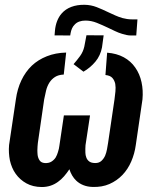

<svg xmlns="http://www.w3.org/2000/svg" viewBox="-20 -754 627 785"><path d="M418 -538.6 411.1 -447.3Q430.7 -445.3 439.5 -435.3Q448.2 -425.3 451.2 -411.1Q453.6 -396.5 451.9 -379.9Q450.2 -363.3 448.2 -348.1L421.9 -169.9Q419.9 -158.2 417.5 -144Q415 -129.9 409.7 -117.2Q403.8 -104.5 394.3 -95.9Q384.8 -87.4 369.6 -87.4Q353.5 -87.4 344.7 -94Q335.9 -100.6 332.5 -111.3Q331.1 -115.2 330.1 -119.9Q329.1 -124.5 329.1 -129.4Q328.6 -137.2 328.9 -145Q329.1 -152.8 329.6 -160.2L348.1 -282.2H241.2L223.1 -160.2Q222.2 -152.8 220.7 -145.8Q219.2 -138.7 216.8 -131.8Q215.3 -126.5 212.9 -120.8Q210.4 -115.2 207.5 -109.9Q200.7 -99.6 189.9 -93Q179.2 -86.4 163.1 -87.4Q148.9 -88.4 142.3 -97.7Q135.7 -106.9 133.8 -120.1Q133.3 -124.5 133.1 -129.4Q132.8 -134.3 132.8 -139.2Q132.8 -147.5 133.5 -155.5Q134.3 -163.6 134.8 -169.9L160.6 -347.7Q164.1 -366.2 168.5 -384Q172.9 -401.9 182.1 -416.5Q190.9 -430.2 204.8 -439.2Q218.8 -448.2 240.7 -449.2L250.5 -539.1Q207 -538.1 171.4 -523.9Q135.7 -509.8 109.9 -485.4Q84 -460.4 67.4 -425.5Q50.8 -390.6 44.9 -347.7L17.1 -161.1Q15.6 -144.5 16.6 -128.7Q17.6 -112.8 20.5 -98.1Q23.9 -83 29.8 -69.1Q35.6 -55.2 44.4 -43Q61.5 -19 87.9 -4.4Q114.3 10.3 150.4 10.7Q169.4 10.7 186 5.4Q202.6 0 216.8 -10.3Q230.5 -20 241.9 -33.2Q253.4 -46.4 263.7 -62Q268.1 -48.3 275.1 -36.4Q282.2 -24.4 291.5 -15.6Q304.2 -3.4 321.3 3.2Q338.4 9.8 358.4 10.3Q397 11.7 427.5 -1.7Q458 -15.1 480.5 -38.6Q502.9 -62 516.6 -93.8Q530.3 -125.5 535.2 -161.1L562.5 -347.7Q565.9 -384.8 558.6 -418.2Q551.3 -451.7 533.2 -477.5Q515.1 -503.9 486.1 -519.8Q457 -535.6 418 -538.6ZM542 -674.8H518.6Q508.8 -674.8 499.3 -676.3Q489.7 -677.7 480.5 -680.2Q465.3 -684.6 450.7 -691.2Q436 -697.8 421.4 -704.6Q398.4 -715.8 375.2 -724.9Q352.1 -733.9 326.2 -734.4Q295.4 -734.9 271.5 -725.8Q247.6 -716.8 231.9 -698.7Q220.7 -686 213.6 -668Q206.5 -649.9 204.6 -627.9L203.1 -609.4L267.1 -608.9L268.6 -618.2Q270.5 -628.9 274.4 -637.7Q278.3 -646.5 284.7 -652.8Q292.5 -661.6 304 -665.8Q315.4 -669.9 329.1 -669.9Q353 -669.9 376 -660.6Q398.9 -651.4 421.4 -640.6Q435.5 -633.8 450 -627Q464.4 -620.1 479 -615.7Q488.3 -612.8 497.6 -610.8Q506.8 -608.9 517.1 -608.9H537.1ZM280.8 -491.7 321.3 -460.9Q335 -468.8 347.4 -479.2Q359.9 -489.7 370.1 -502Q380.4 -514.2 387.2 -529.1Q394 -543.9 397 -560.1L403.8 -609.4L333.5 -609.9L324.7 -563.5Q319.8 -542 307.4 -524.9Q294.9 -507.8 280.8 -491.7Z"/></svg>

Font: Roboto Mono SemiBold
Style: Italic
Weight: 600
Italic angle: -10°
Monospace: yes
Designer: Google
Version: Version 3.000